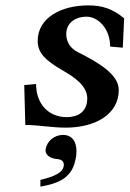

<svg xmlns="http://www.w3.org/2000/svg" viewBox="-20 -464 481 713"><path d="M214 37C182 37 155 60 150 88C149 90 149 92 149 94C149 114 170 124 187 126C203 127 217 131 217 148C217 150 217 152 216 155C212 176 185 191 130 204V229C192 218 246 200 260 130C263 119 264 108 264 98C264 58 245 37 214 37ZM224 10C332 10 421 -38 421 -130C421 -186 350.8 -229.6 268 -271C242 -284 226 -308 226 -338C226 -374 254 -402 302 -402C344 -402 389 -358 389 -291L436 -287L441 -396C397 -432 359 -444 308 -444C207 -444 120 -398 120 -312C120 -269 146 -241 212 -203C253.9 -178.9 304 -146 304 -99C304 -46 266 -29 228 -29C162 -29 114 -76 114 -152L70 -148L74 0C121 0 172 10 224 10Z"/></svg>

Font: Linux Libertine O
Style: Bold Italic
Weight: 700
Italic angle: -11.5°
Designer: Philipp H. Poll
Foundry: Philipp H. Poll
Version: Version 4.1.0